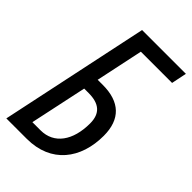

<svg xmlns="http://www.w3.org/2000/svg" viewBox="-218 -790 865 865"><g transform="rotate(45 215.0 -357.0)"><path d="M0 0H130C285 0 366 -109 366 -255C366 -360 309 -414 201 -414H168L216 -641H415L430 -714H151ZM95 -71 153 -343H181C248 -343 283 -315 283 -251C283 -142 233 -71 147 -71Z"/></g></svg>

Font: Noto Sans ExtraCondensed
Style: Italic
Weight: 400
Width: 2
Italic angle: -12°
Designer: Monotype Design Team
Foundry: Monotype Imaging Inc.
Version: Version 2.013